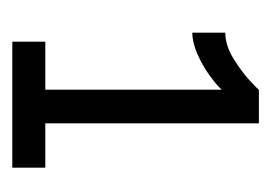

<svg xmlns="http://www.w3.org/2000/svg" viewBox="-86 -766 451 320"><g transform="rotate(90 140.0 -605.5)"><path d="M259 -455V-400H49V-455H129V-749Q122 -741 105.5 -729Q89 -717 69.5 -708.5Q50 -700 34 -700V-755Q55 -755 77 -768.5Q99 -782 114 -796Q129 -810 129 -811H185V-455Z"/></g></svg>

Font: YasnoRaleway Medium
Style: Regular
Weight: 500
Designer: Matt McInerney, Pablo Impallari, Rodrigo Fuenzalida
Foundry: Matt McInerney, Pablo Impallari, Rodrigo Fuenzalida
Version: Version 4.026